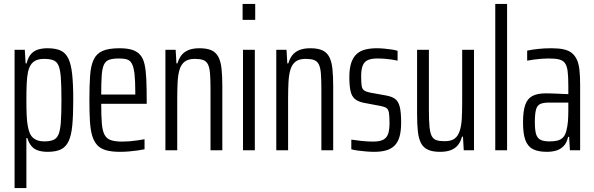

<svg xmlns="http://www.w3.org/2000/svg" viewBox="-20 -763 3017 975"><path d="M54 192V-510H106L110 -441H115Q123 -473 138.5 -489.5Q154 -506 175 -512Q196 -518 221 -518Q262 -518 287.5 -506.5Q313 -495 327 -466Q341 -437 346.5 -386Q352 -335 352 -255Q352 -177 347 -125.5Q342 -74 328 -45Q314 -16 288.5 -4Q263 8 222 8Q194 8 173 1Q152 -6 139 -22Q126 -38 119 -62H114V192ZM204 -45Q232 -45 250 -52Q268 -59 277 -80Q286 -101 289 -143Q292 -185 292 -255Q292 -326 289 -368Q286 -410 277 -430.5Q268 -451 250 -457.5Q232 -464 203 -464Q169 -464 149.5 -448.5Q130 -433 122 -397Q117 -371 115.5 -337.5Q114 -304 114 -252Q114 -209 115.5 -176.5Q117 -144 121 -124Q128 -80 148.5 -62.5Q169 -45 204 -45Z M590 8Q547 8 518.5 0Q490 -8 473 -27Q456 -46 447.5 -76Q439 -106 436.5 -150Q434 -194 434 -254Q434 -328 437.5 -378.5Q441 -429 455.5 -460Q470 -491 501 -504.5Q532 -518 587 -518Q627 -518 652.5 -509.5Q678 -501 693 -483Q708 -465 714.5 -434.5Q721 -404 723 -359.5Q725 -315 725 -256V-236H494Q494 -176 497 -138Q500 -100 510.5 -79.5Q521 -59 542.5 -51.5Q564 -44 601 -44Q618 -44 637.5 -45.5Q657 -47 677 -50Q697 -53 714 -56V-5Q700 -2 679.5 1Q659 4 635.5 6Q612 8 590 8ZM667 -262V-296Q667 -354 663 -388Q659 -422 650 -439Q641 -456 625.5 -461Q610 -466 585 -466Q554 -466 535.5 -460Q517 -454 508 -435Q499 -416 496.5 -379.5Q494 -343 494 -283H686Z M820 0V-510H872L876 -441H881Q888 -465 901 -482Q914 -499 936.5 -508.5Q959 -518 993 -518Q1031 -518 1054 -507.5Q1077 -497 1089 -474Q1101 -451 1105 -414.5Q1109 -378 1109 -325V0H1049V-306Q1049 -359 1046.5 -390Q1044 -421 1035.5 -437Q1027 -453 1011 -458.5Q995 -464 969 -464Q936 -464 918 -450Q900 -436 892 -410Q884 -384 882 -346.5Q880 -309 880 -262V0Z M1212 -662V-743H1276V-662ZM1214 0V-510H1274V0Z M1383 0V-510H1435L1439 -441H1444Q1451 -465 1464 -482Q1477 -499 1499.5 -508.5Q1522 -518 1556 -518Q1594 -518 1617 -507.5Q1640 -497 1652 -474Q1664 -451 1668 -414.5Q1672 -378 1672 -325V0H1612V-306Q1612 -359 1609.5 -390Q1607 -421 1598.5 -437Q1590 -453 1574 -458.5Q1558 -464 1532 -464Q1499 -464 1481 -450Q1463 -436 1455 -410Q1447 -384 1445 -346.5Q1443 -309 1443 -262V0Z M1880 8Q1860 8 1838 6Q1816 4 1796.5 1.5Q1777 -1 1764 -5V-54Q1775 -53 1787.5 -51Q1800 -49 1814.5 -47.5Q1829 -46 1844 -45Q1859 -44 1874 -44Q1909 -44 1927 -54Q1945 -64 1951.5 -85Q1958 -106 1958 -137Q1958 -173 1955 -190.5Q1952 -208 1942.5 -214.5Q1933 -221 1912 -225L1827 -241Q1798 -247 1782 -260.5Q1766 -274 1760 -301Q1754 -328 1754 -371Q1754 -415 1763.5 -443.5Q1773 -472 1791 -488.5Q1809 -505 1835 -511.5Q1861 -518 1894 -518Q1912 -518 1932 -516Q1952 -514 1969.5 -511.5Q1987 -509 1999 -505V-455Q1986 -458 1969.5 -460.5Q1953 -463 1934.5 -464.5Q1916 -466 1896 -466Q1869 -466 1850.5 -459Q1832 -452 1823 -432.5Q1814 -413 1814 -376Q1814 -344 1816.5 -327.5Q1819 -311 1829 -304Q1839 -297 1858 -293L1941 -278Q1969 -273 1985.5 -261.5Q2002 -250 2009.5 -222.5Q2017 -195 2017 -140Q2017 -100 2009.5 -71.5Q2002 -43 1985.5 -25.5Q1969 -8 1943 0Q1917 8 1880 8Z M2214 8Q2177 8 2153.5 -2.5Q2130 -13 2118 -36Q2106 -59 2102 -95.5Q2098 -132 2098 -185V-510H2158V-204Q2158 -152 2161 -120Q2164 -88 2172.5 -72Q2181 -56 2197 -51Q2213 -46 2238 -46Q2271 -46 2288.5 -59Q2306 -72 2314.5 -98Q2323 -124 2325 -161.5Q2327 -199 2327 -248V-510H2387V0H2335L2331 -69H2326Q2320 -45 2306.5 -27.5Q2293 -10 2270.5 -1Q2248 8 2214 8Z M2495 0V-743H2555V0Z M2757 8Q2714 8 2687.5 -5Q2661 -18 2648.5 -50Q2636 -82 2636 -141Q2636 -198 2647 -230Q2658 -262 2683.5 -275.5Q2709 -289 2752 -289Q2763 -289 2777 -288.5Q2791 -288 2807 -287.5Q2823 -287 2838 -286Q2853 -285 2866 -285V-327Q2866 -374 2862.5 -401.5Q2859 -429 2848.5 -443Q2838 -457 2818 -461.5Q2798 -466 2765 -466Q2748 -466 2729 -464.5Q2710 -463 2691.5 -460.5Q2673 -458 2657 -455V-506Q2681 -511 2712.5 -514.5Q2744 -518 2781 -518Q2817 -518 2842 -512.5Q2867 -507 2883 -494.5Q2899 -482 2909 -461Q2919 -440 2922.5 -408Q2926 -376 2926 -332V0H2874L2870 -68H2865Q2858 -37 2841.5 -20.5Q2825 -4 2803.5 2Q2782 8 2757 8ZM2771 -45Q2791 -45 2808 -48.5Q2825 -52 2837 -63Q2849 -74 2855 -95Q2862 -120 2864 -146Q2866 -172 2866 -205V-242H2767Q2739 -242 2723.5 -235Q2708 -228 2702 -206.5Q2696 -185 2696 -143Q2696 -104 2702 -83Q2708 -62 2724 -53.5Q2740 -45 2771 -45Z"/></svg>

Font: Saira ExtraCondensed
Style: Regular
Weight: 400
Width: 2
Designer: Hector Gatti with collaboration of the Omnibus-Type team
Foundry: Omnibus-Type
Version: Version 1.101